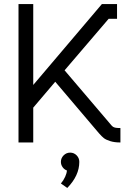

<svg xmlns="http://www.w3.org/2000/svg" viewBox="-20 -699 647 942"><path d="M278.8 201.2Q291.5 186.5 299.8 168Q308.1 149.4 308.1 137.2Q295.4 132.8 287.1 121.1Q278.8 109.4 278.8 95.2Q278.8 76.7 292.2 63.2Q305.7 49.8 324.2 49.8Q342.8 49.8 356 63.2Q369.1 76.7 369.1 95.2Q369.1 162.6 310.1 223.1ZM521 -90.8Q522 -89.8 524.7 -86.4Q527.3 -83 528.1 -82.5Q528.8 -82 531.2 -79.6Q533.7 -77.1 534.9 -76.7Q536.1 -76.2 539.1 -74.7Q542 -73.2 544.7 -72.8Q547.4 -72.3 551.3 -71.8Q555.2 -71.3 560.1 -71Q564.9 -70.8 570.8 -70.8V0Q541.5 0 520.8 -6.6Q500 -13.2 489.7 -21.2Q479.5 -29.3 465.8 -44.9L251 -297.9L143.1 -170.9V0H70.8V-679.2H143.1V-282.2L480 -679.2H554.2V-606.9H513.2L296.9 -354Z"/></svg>

Font: Rawengulk
Style: Bold
Weight: 700
Version: Version 0.92